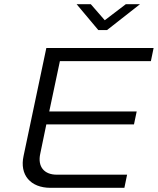

<svg xmlns="http://www.w3.org/2000/svg" viewBox="-20 -900 756 920"><path d="M202 -670 93 -153C73 -62 126 0 222 0H576L589 -63H252C192 -63 159 -101 173 -164L202 -304H622L635 -366H216L267 -607H703L716 -670ZM347 -880 451 -756H493L651 -880H583L482 -803L415 -880Z"/></svg>

Font: LT Wave Light
Style: Italic
Weight: 300
Designer: Daniel Lyons
Version: Version 2.5 (Glyphs App)